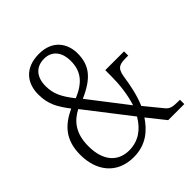

<svg xmlns="http://www.w3.org/2000/svg" viewBox="-199 -859 1005 1005"><g transform="rotate(-45 303.5 -357.0)"><path d="M217 10C309 10 364 -40 403 -98L481 0H600V-32H591C547 -32 529 -36 513 -56L434 -152C458 -209 470 -270 478 -325C487 -384 512 -387 560 -387H572V-418H433V-373C433 -316 426 -246 406 -185L244 -395C349 -441 393 -493 393 -582C393 -656 349 -724 248 -724C142 -724 95 -658 95 -576C95 -502 122 -458 165 -402C81 -363 27 -307 27 -197C27 -76 95 10 217 10ZM220 -423C172 -484 153 -523 153 -580C153 -644 186 -687 249 -687C311 -687 340 -639 340 -581C340 -505 304 -458 220 -423ZM225 -32C145 -32 89 -87 89 -199C89 -300 136 -346 189 -374L379 -129C346 -72 296 -32 225 -32Z"/></g></svg>

Font: Noto Serif Myanmar Condensed Light
Style: Regular
Weight: 300
Width: 3
Designer: Ben Mitchell and the Monotype Design Team
Foundry: Monotype Imaging Inc.
Version: Version 2.106